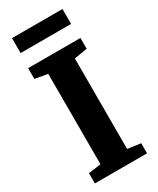

<svg xmlns="http://www.w3.org/2000/svg" viewBox="-233 -1002 881 1071"><g transform="rotate(-30 208.0 -466.5)"><path d="M121 -77V-659.5L39.5 -673.5V-743H376.5V-673.5L292.5 -659.5V-76.5L376.5 -65V0H40.5V-66ZM370.5 -933V-837H45.5V-933Z"/></g></svg>

Font: Merriweather Black
Style: Regular
Weight: 900
Designer: Eben Sorkin
Foundry: Eben Sorkin
Version: Version 2.200;gftools[0.9.31]